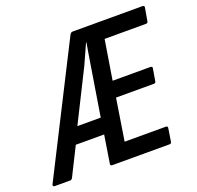

<svg xmlns="http://www.w3.org/2000/svg" viewBox="-145 -780 928 904"><g transform="rotate(-20 319.5 -327.5)"><path d="M-20 0Q-25 0 -27 -3.5Q-29 -7 -27 -11L294 -645Q300 -655 308 -655H658Q669 -655 667 -645L656 -582Q655 -571 646 -571H438L406 -373H595Q607 -373 604 -362L594 -303Q593 -293 584 -293H394L361 -84H567Q578 -84 576 -74L566 -10Q565 0 556 0H269Q258 0 260 -10L282 -149H140L70 -9Q65 0 59 0ZM177 -229H294L335 -483Q340 -512 343.5 -535.5Q347 -559 352 -585H350Q339 -560 327.5 -535Q316 -510 305 -485Z"/></g></svg>

Font: Sofia Sans Condensed SemiBold
Style: Italic
Weight: 600
Italic angle: -9°
Version: Version 4.100